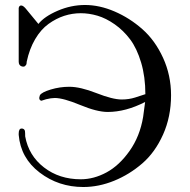

<svg xmlns="http://www.w3.org/2000/svg" viewBox="-20 -728 762 770"><path d="M200 -335Q185 -335 165 -330L146 -324Q133 -327 140 -346Q147 -358 183.5 -369Q220 -380 258 -380Q302 -380 367 -354.5Q432 -329 468 -329Q497 -329 522 -337L562 -350H563Q563 -420 546 -477Q529 -534 502 -570Q475 -606 440 -630.5Q405 -655 371 -665Q337 -675 304 -675Q270 -675 237.5 -664.5Q205 -654 174.5 -632Q144 -610 121 -571Q98 -532 87 -480Q87 -469 83 -466Q78 -458 66.5 -462Q55 -466 55 -481V-696Q57 -706 65 -706Q74 -706 87 -689L134 -632Q158 -662 211.5 -685Q265 -708 321 -708Q379 -708 439.5 -682Q500 -656 551 -611Q602 -566 634 -496Q666 -426 666 -346Q666 -260 634 -188.5Q602 -117 550.5 -72.5Q499 -28 437.5 -3Q376 22 314 22Q215 22 139 -36Q63 -94 55 -187V-192Q55 -212 66 -212.5Q77 -213 80 -203Q81 -196 81 -181Q95 -104 156.5 -56.5Q218 -9 304 -9Q356 -9 407 -36.5Q458 -64 499.5 -122.5Q541 -181 554 -259L562 -319Q484 -279 412 -279Q369 -279 301.5 -307Q234 -335 200 -335Z"/></svg>

Font: cwTeXMing
Style: Medium
Weight: 500
Version: Version 1.17